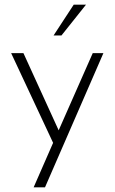

<svg xmlns="http://www.w3.org/2000/svg" viewBox="-20 -620 494 828"><path d="M426 -391 174 188H125L209 -4L28 -391H81L233 -58L380 -391ZM245 -467H211L298 -600H351Z"/></svg>

Font: Josefin Sans Light
Style: Regular
Weight: 300
Designer: Santiago Orozco
Foundry: Typemade
Version: Version 2.000